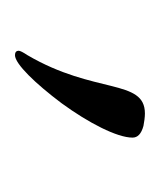

<svg xmlns="http://www.w3.org/2000/svg" viewBox="2 -100 218 263"><g transform="rotate(90 111.5 31.0)"><path d="M56 120C68 120 95 92 122 56C149 19 169 -20 169 -41C169 -48 164 -53 153 -56C148 -57 141 -58 136 -58C88 -58 110 11 56 103C52 109 50 113 50 115C50 118 52 120 56 120Z"/></g></svg>

Font: Comforter
Style: Regular
Weight: 400
Designer: Robert E. Leuschke
Foundry: Robert E. Leuschke
Version: Version 1.013; ttfautohint (v1.8.3)